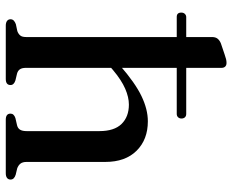

<svg xmlns="http://www.w3.org/2000/svg" viewBox="-88 -696 785 648"><g transform="rotate(90 304.0 -372.5)"><path d="M23 -592.5Q23 -600 27.5 -604.5Q32 -609 38 -609H365Q372.5 -609 376.5 -604.5Q380.5 -600 380.5 -593Q380.5 -586 376.2 -581.5Q372 -577 365 -577H37.5Q23 -577 23 -592.5ZM195.5 -343.5 176 -363 201 -385Q260 -436.5 304.8 -458Q349.5 -479.5 390 -479.5Q451.5 -479.5 489.2 -441.5Q527 -403.5 527 -336V-70.5Q527 -56.5 533 -49.2Q539 -42 549 -38.5L570 -33.5Q578 -31 582.2 -26.8Q586.5 -22.5 586.5 -16Q586.5 -8.5 581 -4.2Q575.5 0 565 0H384.5Q364 0 364 -16Q364 -27.5 379 -32.5L403 -38Q413.5 -40.5 418.2 -48.2Q423 -56 423 -70.5V-316Q423 -366 398.8 -390.8Q374.5 -415.5 333.5 -415.5Q308.5 -415.5 279.8 -403Q251 -390.5 217 -362ZM209.5 -728.5V-68.5Q209.5 -54.5 214.5 -47.5Q219.5 -40.5 229 -38L252 -32.5Q267.5 -27.5 267.5 -16Q267.5 0 247 0H67Q57 0 51.2 -4.2Q45.5 -8.5 45.5 -16Q45.5 -22.5 49.8 -26.8Q54 -31 62 -34L85.5 -39Q95 -42.5 100.2 -48.8Q105.5 -55 105.5 -68.5V-696Q105.5 -708 111.2 -715Q117 -722 127 -726L164 -738.5Q174 -742 180.2 -743.5Q186.5 -745 193 -745Q201 -745 205.2 -740.5Q209.5 -736 209.5 -728.5Z"/></g></svg>

Font: Fraunces Wonky
Style: Regular
Weight: 400
Version: Version 1.000;[b76b70a41]